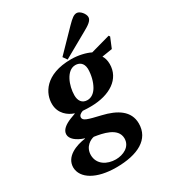

<svg xmlns="http://www.w3.org/2000/svg" viewBox="-230 -863 1103 1227"><g transform="rotate(-30 322.0 -249.0)"><path d="M314 -541 335 -511 518 -614C554 -634 586 -654 586 -680C586 -705 557 -740 533 -740C513 -740 496 -728 459 -690ZM21 105C23 186 116 242 260 242C421 242 525 186 525 70C525 -23 448 -70 345 -94C251 -116 224 -124 223 -147C223 -164 238 -173 255 -179C280 -177 295 -177 315 -177C456 -178 554 -243 554 -352C554 -379 547 -401 537 -416L613 -428L644 -503L638 -512L494 -472C461 -489 406 -502 355 -502C160 -502 104 -390 106 -313C107 -243 160 -204 202 -191V-189C191 -185 172 -178 162 -174C121 -157 88 -134 88 -100C88 -68 122 -38 179 -20V-18C110 -9 21 24 21 105ZM158 93C158 29 210 4 233 0C292 9 396 27 398 105C399 169 337 196 284 196C220 196 159 162 158 93ZM258 -291C258 -361 294 -456 359 -456C385 -456 416 -443 418 -395C418 -349 406 -304 387 -271C369 -240 344 -223 316 -223C276 -223 258 -252 258 -291Z"/></g></svg>

Font: Heuristica
Style: Bold Italic
Weight: 700
Italic angle: -13°
Version: Version 1.0.1